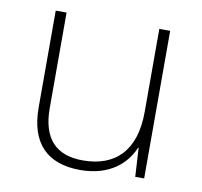

<svg xmlns="http://www.w3.org/2000/svg" viewBox="-66 -600 713 679"><g transform="rotate(10 291.0 -260.0)"><path d="M492 -530H453V-232C453 -92 383 -25 267 -25C172 -25 120 -76 120 -187V-530H81V-183C81 -55 144 10 264 10C368 10 427 -43 452 -103H454L460 0H492Z"/></g></svg>

Font: Noto Sans Gurmukhi ExtraLight
Style: Regular
Weight: 200
Designer: Jelle Bosma - Monotype Design Team
Foundry: Monotype Imaging Inc.
Version: Version 2.004